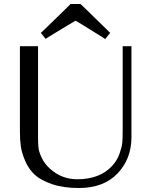

<svg xmlns="http://www.w3.org/2000/svg" viewBox="-20 -932 760 964"><path d="M80 -700H171V-243Q171 -208 173.5 -188Q176 -168 190 -138.5Q204 -109 232 -84Q290 -32 368 -32Q481 -32 543 -99Q568 -126 580 -160Q592 -194 594 -215.5Q596 -237 596 -277V-700H640V-244Q640 -134 570 -61Q500 12 376 12Q298 12 241 -7.5Q184 -27 154 -55Q124 -83 106.5 -124Q89 -165 84.5 -197.5Q80 -230 80 -270ZM359 -828 322 -806Q284 -783 246 -760L209 -737L185 -767Q185 -766 222.5 -802.5Q260 -839 297.5 -875.5Q335 -912 334 -912H384Q383 -913 399 -898Q415 -883 436.5 -861.5Q458 -840 480.5 -818.5Q503 -797 518 -782L533 -767L508 -736Q509 -736 471.5 -759.5Q434 -783 396.5 -806Q359 -829 359 -828Z"/></svg>

Font: Tenor Sans
Style: Regular
Weight: 400
Designer: Denis Masharov
Foundry: Denis Masharov
Version: Version 1.1